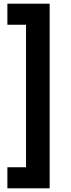

<svg xmlns="http://www.w3.org/2000/svg" viewBox="-20 -800 383 1040"><path d="M121 106V-666H20V-780H249V220H20V106Z"/></svg>

Font: Von Semi
Style: Regular
Weight: 600
Version: Version 4.000; ttfautohint (v1.8.4.7-5d5b)